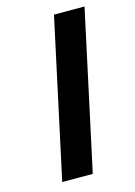

<svg xmlns="http://www.w3.org/2000/svg" viewBox="-104 -714 541 771"><g transform="rotate(-15 166.5 -329.0)"><path d="M57 0 199 -658H326L184 0Z"/></g></svg>

Font: Ysabeau Office
Style: Bold Italic
Weight: 700
Italic angle: -12°
Designer: Christian Thalmann (Catharsis Fonts)
Version: Version 2.001;gftools[0.9.30]; featfreeze: tnum,lnum,ss02